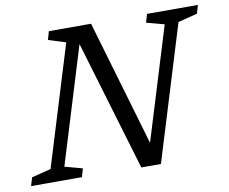

<svg xmlns="http://www.w3.org/2000/svg" viewBox="-97 -791 1064 892"><g transform="rotate(-10 435.0 -345.0)"><path d="M570 -67.5 552.5 -78.5 722.5 -632.5 638.5 -655 650 -694.5H890L878.5 -655L787.5 -632L592.5 3.5H500L308 -640L322.5 -629.5L148.5 -62L232 -39.5L220.5 0H-19.5L-7.5 -39.5L83.5 -62.5L257.5 -629.5L175.5 -655L187 -694.5H386Z"/></g></svg>

Font: Newsreader 10pt
Style: Italic
Weight: 400
Italic angle: -17°
Version: Version 1.003